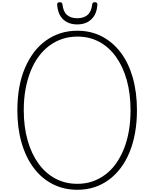

<svg xmlns="http://www.w3.org/2000/svg" viewBox="-20 -1698 1397 1737"><path d="M680 19Q558 19 457.5 -32Q357 -83 285.5 -178Q214 -273 175.5 -405.5Q137 -538 137 -701Q137 -810 154 -905.5Q171 -1001 205 -1081Q239 -1161 286 -1223.5Q333 -1286 394 -1330Q455 -1374 526.5 -1397Q598 -1420 680 -1420Q802 -1420 901.5 -1368.5Q1001 -1317 1072 -1223Q1143 -1129 1181 -996Q1219 -863 1219 -701Q1219 -593 1202 -497Q1185 -401 1152 -321Q1119 -241 1071.5 -178Q1024 -115 964 -71Q904 -27 833 -4Q762 19 680 19ZM680 -35Q753 -35 816 -56.5Q879 -78 933 -118.5Q987 -159 1028.5 -217Q1070 -275 1100 -349Q1130 -423 1145.5 -511.5Q1161 -600 1161 -701Q1161 -852 1126.5 -974.5Q1092 -1097 1028.5 -1185Q965 -1273 877 -1320Q789 -1367 680 -1367Q607 -1367 543 -1345.5Q479 -1324 425 -1283.5Q371 -1243 328.5 -1185Q286 -1127 256.5 -1053Q227 -979 211 -891Q195 -803 195 -701Q195 -550 230 -427.5Q265 -305 329 -217Q393 -129 482 -82Q571 -35 680 -35ZM679 -1477Q601 -1477 552 -1522Q503 -1567 497 -1658Q497 -1668 503 -1673Q509 -1678 522 -1678Q533 -1678 538 -1673Q543 -1668 545 -1658Q552 -1593 586 -1563Q620 -1533 679 -1533Q738 -1533 772.5 -1563Q807 -1593 814 -1658Q816 -1668 820.5 -1673Q825 -1678 836 -1678Q849 -1678 855 -1673Q861 -1668 861 -1658Q858 -1598 834 -1558Q810 -1518 770.5 -1497.5Q731 -1477 679 -1477Z"/></svg>

Font: Playwrite BE WAL ExtraLight
Style: Regular
Weight: 250
Version: Version 1.002